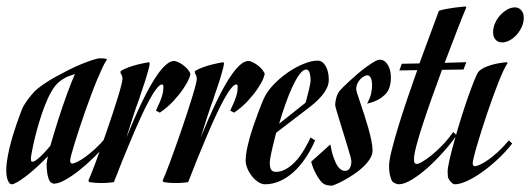

<svg xmlns="http://www.w3.org/2000/svg" viewBox="-69 -571 1663 602"><path d="M272.9 -128.9Q251.5 -103 226.8 -78.9Q202.1 -54.7 178.5 -36.1Q154.8 -17.6 134.3 -6.3Q113.8 4.9 100.1 4.9Q97.2 4.9 92.8 2.2Q88.4 -0.5 86.9 -2.9Q81.5 -12.7 79.3 -27.6Q77.1 -42.5 77.1 -55.2Q77.1 -59.1 78.4 -66.2Q79.6 -73.2 81.1 -81.1Q64.9 -64 47.6 -48.1Q30.3 -32.2 14.4 -20Q-1.5 -7.8 -13.9 -0.5Q-26.4 6.8 -32.2 6.8Q-36.1 6.8 -38.8 3.9Q-41.5 1 -43.7 -3.9Q-45.9 -8.8 -47.1 -14.2Q-48.3 -19.5 -48.8 -24.9Q-50.3 -42 -47.6 -62.3Q-44.9 -82.5 -40 -103.5Q-35.2 -124.5 -29.1 -144.8Q-22.9 -165 -17.1 -181.9Q-11.2 -198.7 -6.8 -210.4Q-2.4 -222.2 -1 -226.1Q1 -231.9 5.6 -240Q10.3 -248 16.1 -256.1Q22 -264.2 28.1 -271.7Q34.2 -279.3 40 -285.2Q50.8 -295.4 67.9 -307.1Q85 -318.8 105.2 -330.1Q125.5 -341.3 147 -352.1Q168.5 -362.8 187.7 -370.6Q207 -378.4 222.2 -383.3Q237.3 -388.2 245.1 -388.2Q252 -388.2 257.1 -387.7Q262.2 -387.2 265.1 -386.2L266.1 -383.8Q260.7 -377 252.9 -360.4Q245.1 -343.8 235.8 -321.8Q226.6 -299.8 216.8 -273.4Q207 -247.1 197.5 -220.2Q188 -193.4 179.7 -167.7Q171.4 -142.1 164.8 -121.1Q158.2 -100.1 154.5 -85.7Q150.9 -71.3 150.9 -66.9Q150.9 -58.1 158.2 -58.1Q163.1 -58.6 173.8 -63.7Q184.6 -68.8 198.7 -79.1Q212.9 -89.4 229.2 -104.2Q245.6 -119.1 262.2 -139.2ZM33.2 -64Q37.1 -64 43.5 -68.4Q49.8 -72.8 57.1 -79.6Q64.5 -86.4 72.8 -95.5Q81.1 -104.5 88.9 -113.8Q93.8 -130.9 99.9 -151.4Q106 -171.9 112.8 -193.4Q119.6 -214.8 127 -236.3Q134.3 -257.8 141.4 -277.1Q148.4 -296.4 154.8 -312.3Q161.1 -328.1 166 -338.9Q158.2 -336.4 145.5 -331.8Q132.8 -327.1 117.2 -314.9Q104 -304.7 92.3 -284.2Q80.6 -263.7 70.8 -238Q61 -212.4 53 -185.1Q44.9 -157.7 39.3 -134.3Q33.7 -110.8 30.8 -94.2Q27.8 -77.6 27.8 -74.2Q27.8 -70.3 28.6 -67.1Q29.3 -64 33.2 -64Z M288.1 0Q282.7 1 276.4 1.5Q265.1 2.9 247.1 2.9Q238.8 2.9 229.5 2.2Q220.2 1.5 210.9 0L208 -4.9Q210.4 -9.8 216.6 -24.9Q222.7 -40 230.7 -61.5Q238.8 -83 248 -109.4Q257.3 -135.7 266.8 -163.1Q276.4 -190.4 284.9 -216.8Q293.5 -243.2 300.3 -265.1Q307.1 -287.1 311 -302.5Q314.9 -317.9 314.9 -323.2Q314.9 -328.6 314 -331.5Q313 -334.5 312 -336.9Q310.5 -338.9 309.1 -340.8V-348.1Q320.3 -355 335.2 -360.4Q350.1 -365.7 364.3 -369.1Q380.4 -373 397.9 -376L400.4 -373Q400.4 -368.7 398.2 -359.4Q396 -350.1 392.6 -338.6Q389.2 -327.1 385.3 -314.9Q381.3 -302.7 377.7 -292Q374 -281.2 371.3 -273.4Q368.7 -265.6 368.2 -263.2Q357.4 -234.4 347.2 -202.6Q336.9 -170.9 327.1 -139.2Q338.4 -167 350.8 -195.6Q363.3 -224.1 376 -250.7Q388.7 -277.3 402.1 -301Q415.5 -324.7 428.2 -342Q440.9 -359.4 453.4 -369.6Q465.8 -379.9 477.1 -379.9Q480.5 -379.9 487.3 -377.2Q494.1 -374.5 501.5 -369.6Q508.8 -364.7 515.9 -357.7Q522.9 -350.6 527.3 -341.8Q529.3 -338.9 523.9 -325.4Q518.6 -312 506.3 -293.7Q494.1 -275.4 475.6 -255.1Q457 -234.9 432.1 -217.8L419.9 -224.1Q427.7 -240.2 432.4 -251.7Q437 -263.2 439.5 -271.7Q441.9 -280.3 442.6 -286.6Q443.4 -293 443.4 -298.8Q443.4 -306.2 439 -306.2Q432.1 -306.2 421.6 -292.7Q411.1 -279.3 398.7 -256.3Q386.2 -233.4 372.3 -202.9Q358.4 -172.4 344 -138.4Q329.6 -104.5 315.2 -68.8Q300.8 -33.2 288.1 0Z M521 0Q515.6 1 509.3 1.5Q498 2.9 480 2.9Q471.7 2.9 462.4 2.2Q453.1 1.5 443.8 0L440.9 -4.9Q443.4 -9.8 449.5 -24.9Q455.6 -40 463.6 -61.5Q471.7 -83 481 -109.4Q490.2 -135.7 499.8 -163.1Q509.3 -190.4 517.8 -216.8Q526.4 -243.2 533.2 -265.1Q540 -287.1 543.9 -302.5Q547.9 -317.9 547.9 -323.2Q547.9 -328.6 546.9 -331.5Q545.9 -334.5 544.9 -336.9Q543.5 -338.9 542 -340.8V-348.1Q553.2 -355 568.1 -360.4Q583 -365.7 597.2 -369.1Q613.3 -373 630.9 -376L633.3 -373Q633.3 -368.7 631.1 -359.4Q628.9 -350.1 625.5 -338.6Q622.1 -327.1 618.2 -314.9Q614.3 -302.7 610.6 -292Q606.9 -281.2 604.2 -273.4Q601.6 -265.6 601.1 -263.2Q590.3 -234.4 580.1 -202.6Q569.8 -170.9 560.1 -139.2Q571.3 -167 583.7 -195.6Q596.2 -224.1 608.9 -250.7Q621.6 -277.3 635 -301Q648.4 -324.7 661.1 -342Q673.8 -359.4 686.3 -369.6Q698.7 -379.9 710 -379.9Q713.4 -379.9 720.2 -377.2Q727.1 -374.5 734.4 -369.6Q741.7 -364.7 748.8 -357.7Q755.9 -350.6 760.3 -341.8Q762.2 -338.9 756.8 -325.4Q751.5 -312 739.3 -293.7Q727.1 -275.4 708.5 -255.1Q689.9 -234.9 665 -217.8L652.8 -224.1Q660.6 -240.2 665.3 -251.7Q669.9 -263.2 672.4 -271.7Q674.8 -280.3 675.5 -286.6Q676.3 -293 676.3 -298.8Q676.3 -306.2 671.9 -306.2Q665 -306.2 654.5 -292.7Q644 -279.3 631.6 -256.3Q619.1 -233.4 605.2 -202.9Q591.3 -172.4 576.9 -138.4Q562.5 -104.5 548.1 -68.8Q533.7 -33.2 521 0Z M762.2 6.8Q751.5 6.8 740.7 -0.2Q730 -7.3 721.2 -18.3Q712.4 -29.3 706.8 -42.5Q701.2 -55.7 701.2 -67.9Q701.2 -82.5 704.8 -101.1Q708.5 -119.6 714.1 -139.6Q719.7 -159.7 726.6 -179.2Q733.4 -198.7 739.5 -215.1Q745.6 -231.4 750.2 -243.2Q754.9 -254.9 756.8 -258.8Q766.6 -282.2 787.4 -304.2Q808.1 -326.2 832.8 -343.3Q857.4 -360.4 882.6 -370.6Q907.7 -380.9 926.8 -380.9Q942.4 -380.9 952.1 -363.8Q961.9 -346.7 961.9 -320.8Q961.9 -307.6 955.8 -294.9Q949.7 -282.2 940.2 -271Q930.7 -259.8 919.7 -250Q908.7 -240.2 898.9 -232.9L796.9 -154.8Q788.1 -121.6 782.5 -95.9Q776.9 -70.3 776.9 -61Q776.9 -46.9 780.8 -39.6Q784.7 -32.2 796.9 -32.2Q822.8 -32.2 850.6 -57.9Q878.4 -83.5 904.8 -140.1L918.9 -130.9Q905.8 -100.1 888.4 -74.7Q871.1 -49.3 851.1 -31.2Q831.1 -13.2 808.3 -3.2Q785.6 6.8 762.2 6.8ZM891.1 -353Q881.3 -353 870.1 -337.9Q858.9 -322.8 847.7 -298.6Q836.4 -274.4 825.7 -243.9Q814.9 -213.4 806.2 -183.1L889.2 -249Q895 -270 899.9 -290.3Q904.8 -310.5 904.8 -320.8Q904.8 -326.2 904.1 -331.8Q903.3 -337.4 901.9 -342.3Q900.4 -347.2 897.7 -350.1Q895 -353 891.1 -353Z M1122.1 -383.8Q1132.3 -383.8 1139.6 -376.7Q1147 -369.6 1151.4 -358.4Q1155.8 -347.2 1156.5 -332.5Q1157.2 -317.9 1153.8 -303.2Q1149.9 -285.6 1138.4 -274.7Q1127 -263.7 1114.3 -257.3Q1099.6 -250 1082 -246.1Q1092.3 -265.6 1095 -279.3Q1097.7 -293 1097.7 -305.2Q1097.7 -310.1 1096.9 -315.2Q1096.2 -320.3 1094.5 -324.7Q1092.8 -329.1 1089.8 -332Q1086.9 -335 1083 -335Q1078.6 -335 1072.5 -331.8Q1066.4 -328.6 1060.8 -322.8Q1055.2 -316.9 1051.5 -308.8Q1047.9 -300.8 1047.9 -291Q1047.9 -287.1 1051.8 -275.4Q1055.7 -263.7 1061.3 -246.8Q1066.9 -230 1073.5 -210Q1080.1 -189.9 1085.7 -169.9Q1091.3 -149.9 1095.2 -131.3Q1099.1 -112.8 1099.1 -99.1Q1099.1 -85.4 1090.3 -72Q1081.5 -58.6 1068.4 -46.4Q1055.2 -34.2 1039.3 -23.7Q1023.4 -13.2 1009 -5.4Q994.6 2.4 984.1 6.8Q973.6 11.2 970.7 11.2Q966.3 11.2 959 10Q951.7 8.8 946.8 5.9Q941.4 2.9 935.5 -4.4Q929.7 -11.7 924.1 -21.5Q918.5 -31.2 913.8 -42.5Q909.2 -53.7 906.7 -64L966.8 -118.2Q970.7 -94.7 977.1 -76.7Q980 -68.8 983.4 -61.3Q986.8 -53.7 991.2 -47.9Q995.6 -42 1001 -38.6Q1006.3 -35.2 1012.7 -35.2Q1022.5 -35.2 1027.6 -43.7Q1032.7 -52.2 1032.7 -64.9Q1032.7 -68.8 1029.1 -82.8Q1025.4 -96.7 1019.5 -115.2Q1013.7 -133.8 1007.3 -155Q1001 -176.3 995.1 -194.6Q989.3 -212.9 985.6 -226.1Q981.9 -239.3 981.9 -242.2Q981.9 -250.5 985.1 -263.2Q988.3 -275.9 995.1 -285.2Q997.6 -288.6 1006.3 -297.4Q1015.1 -306.2 1027.1 -317.1Q1039.1 -328.1 1052.7 -339.8Q1066.4 -351.6 1079.8 -361.3Q1093.3 -371.1 1104.2 -377.4Q1115.2 -383.8 1122.1 -383.8Z M1393.1 -547.9Q1387.2 -534.2 1379.6 -515.1Q1372.1 -496.1 1363.3 -473.6Q1354.5 -451.2 1345 -425.8Q1335.4 -400.4 1325.2 -374L1393.1 -376L1384.3 -353L1316.9 -352.1Q1300.3 -307.6 1284.7 -263.4Q1269 -219.2 1256.6 -181.2Q1244.1 -143.1 1236.6 -114.3Q1229 -85.4 1229 -71.8Q1229 -63.5 1231 -60.3Q1232.9 -57.1 1239.3 -57.1Q1243.2 -57.1 1255.6 -64.2Q1268.1 -71.3 1284.4 -84.5Q1300.8 -97.7 1318.6 -116.2Q1336.4 -134.8 1352.1 -157.2L1362.8 -147Q1345.7 -122.1 1321.5 -95Q1297.4 -67.9 1272 -45.2Q1246.6 -22.5 1222.4 -7.8Q1198.2 6.8 1181.2 6.8Q1178.7 6.8 1171.9 4.6Q1165 2.4 1161.1 -2Q1158.2 -5.9 1154.5 -18.6Q1150.9 -31.2 1150.9 -51.8Q1150.9 -65.9 1158.4 -97.2Q1166 -128.4 1178.5 -169.4Q1190.9 -210.4 1206.8 -257.6Q1222.7 -304.7 1239.3 -351.1L1183.1 -350.1L1190.9 -371.1L1246.1 -372.1L1307.1 -537.1Q1316.4 -540.5 1330.6 -543Q1344.7 -545.4 1358.4 -547.4Q1374.5 -549.3 1391.1 -550.8Q1391.1 -549.8 1392.1 -549.3Q1393.1 -548.8 1393.1 -547.9Z M1546.4 -547.9Q1556.6 -547.9 1564.9 -539.3Q1573.2 -530.8 1573.2 -515.1Q1573.2 -500 1566.7 -486.1Q1560.1 -472.2 1550.3 -461.4Q1540.5 -450.7 1528.6 -444.3Q1516.6 -438 1506.3 -438Q1502 -438 1496.8 -439.2Q1491.7 -440.4 1487.3 -444.1Q1482.9 -447.8 1480 -454.1Q1477.1 -460.4 1477.1 -470.2Q1477.1 -484.4 1483.2 -498.3Q1489.3 -512.2 1499.3 -523.2Q1509.3 -534.2 1521.5 -541Q1533.7 -547.9 1546.4 -547.9ZM1522.5 -373Q1517.1 -365.7 1509.5 -349.6Q1502 -333.5 1493.2 -311.3Q1484.4 -289.1 1475.1 -263.2Q1465.8 -237.3 1456.8 -210.7Q1447.8 -184.1 1439.9 -158.9Q1432.1 -133.8 1426 -113Q1419.9 -92.3 1416.5 -77.9Q1413.1 -63.5 1413.1 -59.1Q1413.1 -49.8 1420.4 -49.8Q1426.3 -50.3 1437 -55.2Q1447.8 -60.1 1461.7 -69.8Q1475.6 -79.6 1492.2 -94.7Q1508.8 -109.9 1526.4 -130.9L1537.1 -121.1Q1515.6 -93.8 1490.5 -70.6Q1465.3 -47.4 1440.7 -30Q1416 -12.7 1394 -2.9Q1372.1 6.8 1357.4 6.8Q1353.5 6.8 1350.1 4.2Q1346.7 1.5 1344.2 -1Q1335.9 -10.7 1335.2 -18.1Q1334.5 -25.4 1334.5 -33.2Q1334.5 -44.4 1340.6 -70.8Q1346.7 -97.2 1356 -130.6Q1365.2 -164.1 1376.7 -200.7Q1388.2 -237.3 1399.2 -268.6Q1410.2 -299.8 1419.2 -321.8Q1428.2 -343.8 1433.1 -348.1Q1442.9 -356.9 1457.5 -362.5Q1472.2 -368.2 1486.3 -371.1Q1502.4 -374.5 1520.5 -376Z"/></svg>

Font: Romanesco
Style: Regular
Weight: 400
Designer: Astigmatic (AOETI)
Foundry: Astigmatic (AOETI)
Version: Version 1.000